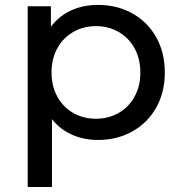

<svg xmlns="http://www.w3.org/2000/svg" viewBox="-20 -555 722 769"><path d="M131.7 -265.3Q131.7 -352.7 162.9 -413.6Q194.1 -474.4 248.5 -504.9Q302.9 -535.4 372 -535.4Q448.9 -535.4 509.8 -501.5Q570.7 -467.6 605.4 -406.3Q640.1 -345 640.1 -264.9Q640.1 -184.7 605.4 -123.5Q570.7 -62.3 509.8 -28.4Q448.9 5.6 372 5.6Q304.3 5.6 249.6 -24.9Q195 -55.4 163.4 -116.6Q131.7 -177.9 131.7 -265.3ZM91 -529.9H183.9V-387.9L178.1 -263.9L188.1 -139.9V194H91ZM542.1 -264.9Q542.1 -319.4 519 -361.5Q495.9 -403.5 455.1 -427Q414.3 -450.4 364.3 -450.4Q314.2 -450.4 273.4 -427Q232.6 -403.5 209.5 -361.5Q186.4 -319.4 186.4 -264.9Q186.4 -210.3 209.5 -168.1Q232.6 -125.8 273.4 -102.6Q314.2 -79.4 364.3 -79.4Q414.3 -79.4 455.1 -102.6Q495.9 -125.8 519 -168.1Q542.1 -210.3 542.1 -264.9Z"/></svg>

Font: iiserrat Thin
Style: Regular
Weight: 100
Designer: Akira Ohta
Foundry: Akira Ohta
Version: Version 1.200;Glyphs 3.3.1 (3343)